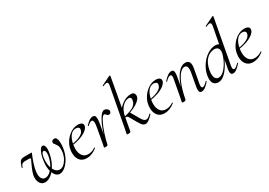

<svg xmlns="http://www.w3.org/2000/svg" viewBox="10 -1531 3293 2350"><g transform="rotate(-30 1656.5 -356.0)"><path d="M96 -100Q96 -137 112 -180Q128 -223 156 -282Q160 -291 163.5 -298Q167 -305 169 -310Q173 -318 173 -326Q173 -336 159 -336H108Q82 -336 69 -332Q56 -328 48.5 -317.5Q41 -307 33 -283Q32 -280 28 -280Q25 -280 23 -282Q21 -284 22 -288Q37 -334 48 -353.5Q59 -373 74.5 -380Q90 -387 121 -387H210Q221 -387 221 -383Q221 -381 218 -375Q193 -319 174.5 -260Q156 -201 150 -157Q148 -135 148 -125Q148 -82 165 -57.5Q182 -33 213 -33Q247 -33 281.5 -63Q316 -93 342.5 -144Q369 -195 378 -255Q380 -275 380 -281Q380 -304 373.5 -317Q367 -330 354 -330Q340 -330 330.5 -310Q321 -290 317 -261Q313 -236 313 -206Q313 -132 341.5 -82.5Q370 -33 419 -33Q444 -33 470.5 -53.5Q497 -74 518.5 -111Q540 -148 548 -195Q552 -219 552 -242Q552 -274 544 -292Q536 -310 521 -329Q512 -338 507.5 -345Q503 -352 503 -362Q503 -379 515 -387.5Q527 -396 542 -396Q586 -396 586 -304Q586 -272 582 -245Q572 -170 540 -111Q508 -52 467.5 -19.5Q427 13 391 13Q345 13 317.5 -38Q290 -89 290 -165Q290 -195 297 -237Q307 -304 329 -348Q351 -392 375 -392Q392 -392 401.5 -373.5Q411 -355 411 -325Q411 -314 407 -284Q392 -193 355.5 -125.5Q319 -58 273 -22.5Q227 13 185 13Q142 13 119 -19Q96 -51 96 -100Z M645 -133Q645 -155 650 -185Q659 -236 692 -285.5Q725 -335 774.5 -367Q824 -399 878 -399Q914 -399 932.5 -384.5Q951 -370 946 -345Q940 -314 902.5 -285.5Q865 -257 807.5 -237.5Q750 -218 686 -211L688 -224Q768 -235 819 -260Q870 -285 879 -324Q881 -334 881 -338Q881 -355 867 -363.5Q853 -372 834 -372Q786 -372 754 -329Q722 -286 711 -218Q705 -187 705 -159Q705 -97 732.5 -59.5Q760 -22 811 -22Q868 -22 912 -55H914Q917 -55 919.5 -52Q922 -49 919 -46Q849 12 773 12Q710 12 677.5 -28.5Q645 -69 645 -133Z M1250 -395Q1269 -395 1287 -381Q1305 -367 1305 -348Q1305 -333 1295.5 -323.5Q1286 -314 1272 -314Q1261 -314 1254.5 -318.5Q1248 -323 1241 -333Q1237 -338 1232 -342.5Q1227 -347 1221 -347Q1199 -347 1168.5 -289Q1138 -231 1111 -150Q1084 -69 1072 -7L1062 -8Q1077 -88 1108 -179Q1139 -270 1177 -332.5Q1215 -395 1250 -395ZM1018 2 1023 -21 1033 -74 1066 -259Q1072 -292 1072 -311Q1072 -356 1048 -356Q1026 -356 987 -319L985 -318Q982 -318 980 -321.5Q978 -325 979 -327Q1010 -361 1036 -378Q1062 -395 1087 -395Q1107 -395 1116.5 -382Q1126 -369 1126 -338Q1126 -311 1117 -261L1072 -7Q1069 8 1040 8Q1027 8 1022.5 6.5Q1018 5 1018 2Z M1340 2 1344 -21Q1350 -45 1355 -74L1457 -619Q1459 -635 1459 -640Q1459 -666 1437 -666Q1421 -666 1389 -651H1387Q1383 -651 1382 -655.5Q1381 -660 1384 -662L1513 -725H1515Q1519 -725 1522 -722Q1525 -719 1524 -717L1432 -207L1395 -7Q1394 0 1385.5 4Q1377 8 1363 8Q1340 8 1340 2ZM1529 -58 1471 -159Q1463 -174 1455.5 -179.5Q1448 -185 1437 -185Q1428 -185 1414 -182L1505 -212L1574 -92Q1594 -58 1608.5 -46Q1623 -34 1639 -34Q1665 -34 1705 -75Q1706 -76 1708 -76Q1712 -76 1714 -72.5Q1716 -69 1714 -67Q1647 9 1608 9Q1585 9 1568.5 -5Q1552 -19 1529 -58ZM1610 -321Q1612 -331 1612 -335Q1612 -351 1604 -360Q1596 -369 1582 -369Q1531 -369 1489.5 -325Q1448 -281 1432 -207L1405 -243Q1442 -312 1502 -355.5Q1562 -399 1626 -399Q1656 -399 1668.5 -384.5Q1681 -370 1681 -350Q1681 -301 1607.5 -254.5Q1534 -208 1414 -182V-195Q1514 -217 1557.5 -244.5Q1601 -272 1610 -321Z M1745 -133Q1745 -155 1750 -185Q1759 -236 1792 -285.5Q1825 -335 1874.5 -367Q1924 -399 1978 -399Q2014 -399 2032.5 -384.5Q2051 -370 2046 -345Q2040 -314 2002.5 -285.5Q1965 -257 1907.5 -237.5Q1850 -218 1786 -211L1788 -224Q1868 -235 1919 -260Q1970 -285 1979 -324Q1981 -334 1981 -338Q1981 -355 1967 -363.5Q1953 -372 1934 -372Q1886 -372 1854 -329Q1822 -286 1811 -218Q1805 -187 1805 -159Q1805 -97 1832.5 -59.5Q1860 -22 1911 -22Q1968 -22 2012 -55H2014Q2017 -55 2019.5 -52Q2022 -49 2019 -46Q1949 12 1873 12Q1810 12 1777.5 -28.5Q1745 -69 1745 -133Z M2363 -36Q2363 -56 2369 -89L2398 -248Q2404 -280 2404 -302Q2404 -360 2361 -360Q2328 -360 2292.5 -318Q2257 -276 2226 -196Q2195 -116 2175 -7L2163 -8Q2183 -124 2218.5 -212.5Q2254 -301 2299.5 -350Q2345 -399 2394 -399Q2427 -399 2443 -381Q2459 -363 2459 -325Q2459 -307 2452 -267L2419 -89Q2416 -74 2416 -63Q2416 -31 2436 -31Q2458 -31 2502 -77Q2504 -79 2505 -79Q2508 -79 2510.5 -75.5Q2513 -72 2510 -69Q2476 -29 2449.5 -10Q2423 9 2398 9Q2380 9 2371.5 -1.5Q2363 -12 2363 -36ZM2120 2 2124 -21Q2130 -45 2135 -74L2176 -297Q2179 -312 2179 -324Q2179 -356 2159 -356Q2147 -356 2128.5 -344Q2110 -332 2090 -310Q2089 -309 2087 -309Q2084 -309 2081.5 -312.5Q2079 -316 2082 -318Q2116 -357 2144.5 -376Q2173 -395 2199 -395Q2216 -395 2224 -384.5Q2232 -374 2232 -351Q2232 -325 2227 -299L2175 -7Q2174 0 2165.5 4Q2157 8 2143 8Q2129 8 2124.5 6.5Q2120 5 2120 2Z M2549 -85Q2549 -96 2553 -126Q2566 -198 2607.5 -261Q2649 -324 2706.5 -361.5Q2764 -399 2821 -399Q2852 -399 2874.5 -382.5Q2897 -366 2900 -332L2858 -246Q2810 -127 2751.5 -57Q2693 13 2631 13Q2595 13 2572 -10.5Q2549 -34 2549 -85ZM2851 -300Q2851 -331 2833.5 -347.5Q2816 -364 2785 -364Q2720 -362 2672 -311Q2624 -260 2608 -166Q2604 -143 2604 -120Q2604 -78 2620 -56.5Q2636 -35 2663 -35Q2708 -35 2751.5 -84.5Q2795 -134 2823 -199Q2851 -264 2851 -300ZM2807 -35Q2807 -51 2814 -89L2914 -619Q2916 -633 2916 -638Q2916 -666 2893 -666Q2877 -666 2844 -651H2842Q2839 -651 2837.5 -656Q2836 -661 2840 -662L2970 -725H2972Q2975 -725 2978 -722Q2981 -719 2980 -717L2864 -89Q2861 -73 2861 -62Q2861 -31 2881 -31Q2901 -31 2947 -77Q2949 -79 2950 -79Q2953 -79 2955.5 -75.5Q2958 -72 2955 -69Q2919 -29 2893 -10Q2867 9 2842 9Q2807 9 2807 -35Z M2997 -133Q2997 -155 3002 -185Q3011 -236 3044 -285.5Q3077 -335 3126.5 -367Q3176 -399 3230 -399Q3266 -399 3284.5 -384.5Q3303 -370 3298 -345Q3292 -314 3254.5 -285.5Q3217 -257 3159.5 -237.5Q3102 -218 3038 -211L3040 -224Q3120 -235 3171 -260Q3222 -285 3231 -324Q3233 -334 3233 -338Q3233 -355 3219 -363.5Q3205 -372 3186 -372Q3138 -372 3106 -329Q3074 -286 3063 -218Q3057 -187 3057 -159Q3057 -97 3084.5 -59.5Q3112 -22 3163 -22Q3220 -22 3264 -55H3266Q3269 -55 3271.5 -52Q3274 -49 3271 -46Q3201 12 3125 12Q3062 12 3029.5 -28.5Q2997 -69 2997 -133Z"/></g></svg>

Font: Cormorant Infant
Style: Italic
Weight: 400
Italic angle: -10°
Designer: Christian Thalmann (Catharsis Fonts)
Foundry: Catharsis Fonts
Version: Version 4.000